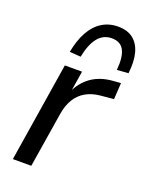

<svg xmlns="http://www.w3.org/2000/svg" viewBox="-141 -818 689 891"><g transform="rotate(20 203.5 -372.5)"><path d="M36 0 114 -491H199L181 -379H176Q199 -433 242 -464Q285 -495 348 -500L387 -503L382 -422L317 -416Q276 -412 245.5 -394.5Q215 -377 196.5 -346.5Q178 -316 171 -274L127 0ZM169 -554 114 -558Q125 -617 148 -659Q171 -701 206 -723Q241 -745 286 -745Q332 -745 360.5 -722.5Q389 -700 400 -658.5Q411 -617 404 -558L348 -554Q354 -619 337 -651.5Q320 -684 277 -684Q235 -684 208.5 -651.5Q182 -619 169 -554Z"/></g></svg>

Font: Nunito Sans 10pt SemiCondensed Medium
Style: Italic
Weight: 500
Width: 4
Italic angle: -9°
Designer: Vernon Adams
Foundry: Vernon Adams
Version: Version 3.101;gftools[0.9.27]